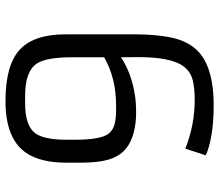

<svg xmlns="http://www.w3.org/2000/svg" viewBox="-70 -727 807 707"><g transform="rotate(90 333.5 -373.5)"><path d="M527.3 -652.3Q441.9 -687 345.2 -687Q305.2 -687 275.6 -679.7Q246.1 -672.4 227.1 -649.4Q188.5 -602.5 190.4 -467.8L190.9 -415.5Q247.6 -453.6 330.1 -466.8Q358.4 -471.2 395 -471.2Q431.6 -471.2 462.9 -463.6Q494.1 -456.1 515.4 -442.4Q536.6 -428.7 549.3 -409.7Q562 -390.6 568.4 -367.2Q579.1 -330.1 579.1 -261.7V-215.8Q579.1 -117.7 542 -64.9Q489.7 9.8 352.1 9.8Q219.7 9.8 162.6 -43Q106.4 -95.2 106.4 -211.4V-469.2Q106.9 -541.5 117.2 -595.5Q127.4 -649.4 156.2 -685.5Q212.9 -756.8 368.2 -756.8Q459.5 -756.8 523.4 -738.3Q542 -732.9 551.8 -727.1ZM190.9 -235.8Q190.9 -139.2 214.4 -105Q243.2 -62.5 333 -62.5H360.8Q441.4 -62.5 469.7 -98.6Q494.6 -130.4 494.6 -216.3V-244.1Q494.6 -340.3 472.7 -369.1Q460.4 -385.7 438.5 -391.6Q416.5 -397.5 382.3 -397.5H368.7Q267.6 -397.5 190.9 -353.5Z"/></g></svg>

Font: Armata
Style: Regular
Weight: 400
Designer: Viktoriya Grabowska
Foundry: Viktoriya Grabowska
Version: Version 1.002